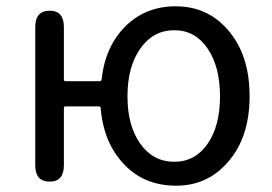

<svg xmlns="http://www.w3.org/2000/svg" viewBox="-20 -577 865 610"><path d="M376 -53Q309 -122 300 -233Q300 -239 294 -239H188Q183 -239 183 -234V-52Q183 0 138 0Q92 0 92 -52V-491Q92 -543 138 -543Q183 -543 183 -491V-324Q183 -319 188 -319H296Q302 -319 303 -325Q314 -430 380 -495Q444 -557 538 -557Q639 -557 704 -482Q773 -403 773 -271.5Q773 -140 704 -62Q639 13 539.5 13Q440 13 376 -53ZM426 -120Q467 -63 533.5 -63Q600 -63 639.5 -120Q679 -177 679 -271Q679 -365 639.5 -423Q600 -481 533.5 -481Q467 -481 426 -423Q385 -365 385 -271Q385 -177 426 -120Z"/></svg>

Font: Resource Han Rounded HK
Style: Regular
Weight: 400
Designer: Cyano Hao (round all glyphs); Ryoko NISHIZUKA  (kana, bopomofo & ideographs); Paul D. Hunt (Latin, Greek & Cyrillic); Sa
Foundry: Cyano Hao
Version: 0.990